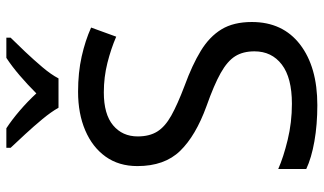

<svg xmlns="http://www.w3.org/2000/svg" viewBox="-222 -762 994 589"><g transform="rotate(-90 274.5 -467.0)"><path d="M502 -191Q502 -96 433 -43Q364 10 247 10Q187 10 136 1Q85 -8 51 -24V-110Q87 -94 140.5 -81Q194 -68 251 -68Q331 -68 371.5 -99Q412 -130 412 -183Q412 -218 397 -242Q382 -266 345.5 -286.5Q309 -307 244 -330Q153 -363 106.5 -411Q60 -459 60 -542Q60 -599 89 -639.5Q118 -680 169.5 -702Q221 -724 288 -724Q347 -724 396 -713Q445 -702 485 -684L457 -607Q420 -623 376.5 -634Q333 -645 286 -645Q219 -645 185 -616.5Q151 -588 151 -541Q151 -505 166 -481Q181 -457 215 -438Q249 -419 307 -397Q370 -374 413.5 -347.5Q457 -321 479.5 -284Q502 -247 502 -191ZM239 -784Q226 -807 204 -833.5Q182 -860 158 -886Q134 -912 116 -931V-944H176Q202 -927 230 -903Q258 -879 283 -852Q310 -879 338 -903Q366 -927 392 -944H454V-931Q435 -912 410.5 -886Q386 -860 363.5 -833.5Q341 -807 329 -784Z"/></g></svg>

Font: Noto Sans Glagolitic
Style: Regular
Weight: 400
Designer: Monotype Design Team
Foundry: Monotype Imaging Inc.
Version: Version 2.004; ttfautohint (v1.8.4.7-5d5b)